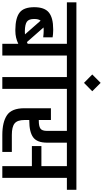

<svg xmlns="http://www.w3.org/2000/svg" viewBox="363 -1282 908 1695"><g transform="rotate(90 817.5 -434.0)"><path d="M565 -654V-570H460V0H356V-141Q303 -115 242 -115H231Q128 -116 80.5 -152.5Q33 -189 33 -282Q33 -373 80 -411Q127 -449 227 -449H239Q254 -449 271 -447.5Q288 -446 299 -444V-361Q265 -365 245 -365H233Q219 -365 212 -364L341 -217Q351 -221 356 -224V-570H-10V-654ZM253 -199Q267 -199 273 -200L152 -338Q137 -320 137 -282Q137 -233 161.5 -216.5Q186 -200 242 -199Z M859 -570H754V0H650V-570H545V-654H859Z M627 -794 701 -868 775 -794 701 -721Z M1645 -654V-570H1540V0H1436V-261H1259V-345H1436V-570H1229V-395Q1229 -307 1182 -272.5Q1135 -238 1035 -238H1029V-195Q1029 -133 1059 -108.5Q1089 -84 1161 -84H1311V0H1161Q1047 0 986 -41.5Q925 -83 925 -195V-429H1029V-322H1035Q1083 -322 1104 -336Q1125 -350 1125 -395V-570H839V-654Z"/></g></svg>

Font: Biryani SemiBold
Style: Regular
Weight: 600
Designer: Dan Reynolds and Mathieu Réguer
Foundry: Dan Reynolds and Mathieu Réguer
Version: Version 1.004; ttfautohint (v1.1) -l 5 -r 5 -G 72 -x 0 -D la